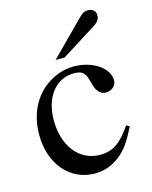

<svg xmlns="http://www.w3.org/2000/svg" viewBox="-106 -748 656 828"><g transform="rotate(-15 222.0 -334.0)"><path d="M398 -156C350 -86 314 -62 257 -62C165 -62 102 -142 102 -257C102 -361 157 -431 238 -431C274 -431 287 -420 297 -383L303 -361C311 -332 329 -315 351 -315C377 -315 398 -334 398 -357C398 -413 328 -460 244 -460C197 -460 149 -442 109 -409C55 -364 25 -295 25 -212C25 -83 104 10 215 10C258 10 296 -4 330 -32C360 -56 380 -85 412 -147ZM177 -507H217L371 -604C392 -617 401 -630 401 -646C401 -666 388 -678 366 -678C351 -678 342 -673 324 -655Z"/></g></svg>

Font: XITS Math
Style: Regular
Weight: 400
Designer: MicroPress Inc., with final additions and corrections provided by Coen Hoffman, Elsevier (retired)
Version: Version 1.302